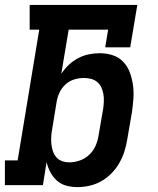

<svg xmlns="http://www.w3.org/2000/svg" viewBox="-24 -755 644 783"><path d="M291 8Q268 8 246 2Q224 -4 208 -18.5Q192 -33 181.5 -52.5Q171 -72 166 -94L151 0H-4V-101H48L136 -634H97V-735H536L507 -562H405L417 -634H256L226 -454Q239 -474 256.5 -490.5Q274 -507 295 -518Q316 -529 338.5 -533.5Q361 -538 383 -538Q411 -538 436.5 -529.5Q462 -521 479.5 -502Q497 -483 506 -458Q515 -433 518.5 -406.5Q522 -380 520 -352.5Q518 -325 514 -297L495 -187Q491 -162 483.5 -138Q476 -114 463 -91Q450 -68 431 -48.5Q412 -29 389 -16Q366 -3 341 2.5Q316 8 291 8ZM259 -93Q280 -93 301.5 -100.5Q323 -108 340 -124Q357 -140 366 -161Q375 -182 378 -203L397 -313Q399 -328 399.5 -343Q400 -358 397.5 -372Q395 -386 389 -399Q383 -412 372 -421Q361 -430 347 -433.5Q333 -437 318 -437Q298 -437 278.5 -431Q259 -425 243.5 -411Q228 -397 219 -378Q210 -359 207 -340L189 -230Q186 -214 185 -198.5Q184 -183 185.5 -168Q187 -153 191.5 -139Q196 -125 205.5 -114Q215 -103 229 -98Q243 -93 259 -93Z"/></svg>

Font: Iosevka Slab Extended Oblique
Style: Bold
Weight: 700
Width: 7
Italic angle: -9°
Monospace: yes
Designer: Belleve Invis
Foundry: Belleve Invis
Version: Version 11.1.1; ttfautohint (v1.8.3)